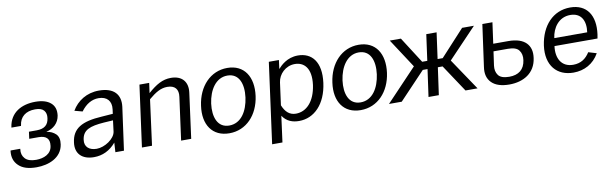

<svg xmlns="http://www.w3.org/2000/svg" viewBox="-52 -1003 5217 1631"><g transform="rotate(-10 2556.0 -187.5)"><path d="M190 10C292 10 407 -32 424 -146C430 -185 423 -215 403 -235C382 -255 357 -267 324 -272V-273C385 -287 431 -328 441 -392C447 -439 436 -475 406 -501C376 -527 332 -540 274 -540C157 -540 55 -488 37 -363V-359H119L120 -363C129 -436 180 -477 261 -477C298 -477 322 -469 337 -451C351 -434 356 -412 352 -385C345 -329 312 -299 244 -299H177L169 -239H250C315 -239 345 -209 337 -151C330 -79 261 -53 197 -53C152 -53 121 -63 101 -85C82 -106 74 -133 79 -166V-169H-4L-5 -166C-12 -112 2 -70 36 -38C70 -5 121 10 190 10Z M685 10C758 10 823 -20 875 -82L870 0H944L995 -370C1008 -474 952 -540 822 -540C717 -540 634 -486 588 -407L656 -389C700 -449 752 -477 808 -477C881 -477 919 -433 910 -363L905 -325L810 -318C634 -308 553 -260 538 -143C524 -46 584 10 685 10ZM719 -56C655 -56 614 -91 623 -151C634 -233 695 -256 818 -265L897 -270L885 -174C876 -114 789 -56 719 -56Z M1186 0 1238 -392C1299 -443 1344 -470 1400 -470C1467 -470 1496 -432 1487 -369L1437 0H1524L1576 -388C1589 -479 1541 -540 1443 -540C1371 -540 1315 -507 1243 -444L1255 -530H1171L1099 0Z M1853 10C1999 10 2104 -103 2126 -263C2148 -425 2076 -540 1929 -540C1784 -540 1677 -426 1655 -262C1632 -102 1706 10 1853 10ZM1863 -55C1762 -55 1728 -151 1743 -266C1759 -380 1819 -476 1919 -476C2020 -476 2054 -381 2039 -266C2023 -150 1965 -55 1863 -55Z M2282 165 2312 -60C2348 -6 2400 10 2454 10C2584 10 2688 -93 2712 -273C2736 -453 2657 -540 2539 -540C2444 -540 2388 -481 2364 -454L2374 -530H2287L2193 165ZM2438 -56C2384 -56 2348 -88 2324 -148L2350 -341C2359 -411 2421 -473 2500 -473C2578 -473 2641 -417 2622 -271C2602 -130 2528 -56 2438 -56Z M2986 10C3132 10 3237 -103 3259 -263C3281 -425 3209 -540 3062 -540C2917 -540 2810 -426 2788 -262C2765 -102 2839 10 2986 10ZM2996 -55C2895 -55 2861 -151 2876 -266C2892 -380 2952 -476 3052 -476C3153 -476 3187 -381 3172 -266C3156 -150 3098 -55 2996 -55Z M3340 0 3563 -235H3604L3571 0H3660L3693 -235H3734L3890 0H3994L3811 -272L4056 -529H3954L3747 -304H3703L3734 -529H3645L3614 -304H3570L3426 -529H3330L3494 -278L3230 0Z M4079 -170C4070 -111 4082 -67 4115 -34C4147 -2 4198 15 4267 15C4388 15 4491 -43 4508 -171C4516 -226 4505 -269 4474 -301C4442 -333 4392 -350 4321 -350H4191L4216 -531H4129ZM4165 -166 4182 -286H4306C4353 -286 4385 -275 4401 -253C4418 -231 4424 -202 4419 -168C4408 -88 4357 -50 4277 -50C4231 -50 4199 -61 4183 -83C4166 -106 4161 -133 4165 -166Z M5071 -240 5077 -275C5099 -436 5030 -540 4887 -540C4739 -540 4636 -428 4612 -260C4589 -90 4679 10 4821 10C4913 10 4995 -32 5043 -118L4973 -139C4941 -88 4897 -56 4830 -56C4728 -56 4686 -137 4700 -240ZM4710 -307C4721 -392 4776 -477 4877 -477C4972 -477 5008 -404 4994 -307Z"/></g></svg>

Font: Cheyenne Sans
Style: Italic
Weight: 400
Italic angle: -8.13011°
Designer: The Public Sans project authors (U.S. Web Design System), Libre Franklin designed by Pablo Impallari and Rodrigo Fuenzal
Foundry: The Cheyenne Sans Project Authors
Version: Version 2.007